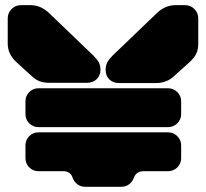

<svg xmlns="http://www.w3.org/2000/svg" viewBox="-20 -720 794 740"><path d="M168.9 -669.9 339.8 -505.9Q355 -490.7 361.1 -479Q367.2 -467.3 367.2 -451.2Q367.2 -428.7 352.5 -414.8Q337.9 -400.9 315.9 -400.9H170.9Q148.9 -400.9 133.5 -406.5Q118.2 -412.1 102.1 -426.8L43.9 -480Q9.8 -511.2 9.8 -551.8V-648.9Q9.8 -670.4 24.7 -685.3Q39.6 -700.2 61 -700.2H97.2Q137.2 -700.2 168.9 -669.9ZM387.2 -451.2Q387.2 -467.3 393.3 -479.2Q399.4 -491.2 414.1 -505.9L585 -669.9Q616.7 -700.2 657.2 -700.2H692.9Q714.4 -700.2 729.2 -685.3Q744.1 -670.4 744.1 -648.9V-551.8Q744.1 -529.3 736.3 -512.9Q728.5 -496.6 710 -480L649.9 -425.8Q621.6 -399.9 581.1 -399.9H438Q416 -399.9 401.6 -413.8Q387.2 -427.7 387.2 -451.2ZM678.2 -329.1V-280.8Q678.2 -259.3 663.3 -244.6Q648.4 -230 627 -230H128.9Q107.4 -230 92.8 -244.6Q78.1 -259.3 78.1 -280.8V-329.1Q78.1 -350.6 92.8 -365.2Q107.4 -379.9 128.9 -379.9H627Q648.4 -379.9 663.3 -365.2Q678.2 -350.6 678.2 -329.1ZM223.1 -60.1H128.9Q107.4 -60.1 92.8 -74.7Q78.1 -89.4 78.1 -110.8V-159.2Q78.1 -180.7 92.8 -195.3Q107.4 -210 128.9 -210H627Q648.4 -210 663.3 -195.3Q678.2 -180.7 678.2 -159.2V-110.8Q678.2 -89.4 663.3 -74.7Q648.4 -60.1 627 -60.1H533.2Q505.4 -60.1 496.1 -35.2Q491.2 -20.5 478.3 -10.3Q465.3 0 446.8 0H309.1Q290.5 0 277.6 -10.3Q264.6 -20.5 259.8 -35.2Q252 -60.1 223.1 -60.1Z"/></svg>

Font: Nastup Soft
Style: Regular
Weight: 400
Designer: Maksym Kobuzan
Foundry: Zakznak
Version: Version 1.020;hotconv 1.0.109;makeotfexe 2.5.65596